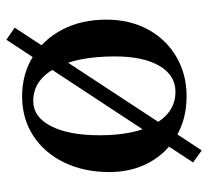

<svg xmlns="http://www.w3.org/2000/svg" viewBox="-46 -560 672 621"><g transform="rotate(90 290.5 -250.0)"><path d="M109 66 70 39 467 -566 506 -538ZM292 15Q220 15 163.5 -20Q107 -55 75.5 -116.5Q44 -178 44 -257Q44 -333 75.5 -391.5Q107 -450 163.5 -483.5Q220 -517 292 -517Q364 -517 419.5 -485Q475 -453 506 -396.5Q537 -340 537 -267Q537 -185 506 -121Q475 -57 419.5 -21Q364 15 292 15ZM307 -21Q359 -21 388.5 -78.5Q418 -136 418 -236Q418 -350 380.5 -415.5Q343 -481 277 -481Q224 -481 193.5 -429Q163 -377 163 -285Q163 -162 201.5 -91.5Q240 -21 307 -21Z"/></g></svg>

Font: Wittgenstein Medium
Style: Regular
Weight: 500
Designer: Jörg Drees
Foundry: Jörg Drees
Version: Version 1.500